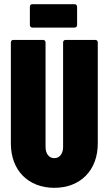

<svg xmlns="http://www.w3.org/2000/svg" viewBox="-20 -891 520 919"><path d="M135 -759H337C344 -759 349 -764 349 -771V-859C349 -866 344 -871 337 -871H135C128 -871 123 -866 123 -859V-771C123 -764 128 -759 135 -759ZM240 8C365 8 448 -76 448 -204V-688C448 -695 443 -700 436 -700H294C287 -700 282 -695 282 -688V-188C282 -156 266 -134 240 -134C214 -134 198 -156 198 -188V-688C198 -695 193 -700 186 -700H44C37 -700 32 -695 32 -688V-204C32 -76 115 8 240 8Z"/></svg>

Font: Barlow Condensed ExtraBold
Style: Regular
Weight: 800
Width: 3
Designer: Jeremy Tribby
Foundry: Tribby Type
Version: Version 1.422;hotconv 1.0.109;makeotfexe 2.5.65596